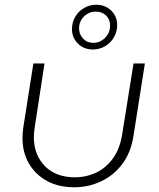

<svg xmlns="http://www.w3.org/2000/svg" viewBox="-20 -778 673 811"><path d="M592 -510 544 -205Q533 -133 496 -84.5Q459 -36 406 -11.5Q353 13 294 13Q226 13 177 -14.5Q128 -42 101.5 -88.5Q75 -135 75 -195Q75 -205 76 -216Q77 -227 78 -237L121 -510H168L126 -236Q125 -227 124 -217.5Q123 -208 123 -199Q123 -124 169.5 -76.5Q216 -29 297 -29Q343 -29 384.5 -48Q426 -67 456 -107.5Q486 -148 496 -210L544 -510ZM372 -569Q334 -569 309 -594Q284 -619 284 -655Q284 -684 298 -707.5Q312 -731 335.5 -744.5Q359 -758 386 -758Q424 -758 449.5 -733.5Q475 -709 475 -672Q475 -644 461 -620Q447 -596 423.5 -582.5Q400 -569 372 -569ZM374 -597Q403 -597 424 -618.5Q445 -640 445 -670Q445 -696 428 -712.5Q411 -729 385 -729Q356 -729 335 -708.5Q314 -688 314 -658Q314 -633 331 -615Q348 -597 374 -597Z"/></svg>

Font: MuseoModerno Thin ExtraLight
Style: Italic
Weight: 250
Italic angle: -9°
Version: Version 1.003